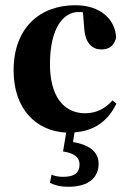

<svg xmlns="http://www.w3.org/2000/svg" viewBox="-20 -492 492 734"><path d="M221 87C261 93 284 108 284 137C284 168 265 184 222 184C206 184 193 182 177 176L171 207C189 216 210 222 242 222C323 222 357 183 357 134C357 95 331 63 259 51L265 14C336 9 391 -25 425 -96L410 -108C383 -78 349 -59 306 -59C219 -59 171 -130 171 -246C171 -388 224 -446 280 -446C286 -446 291 -446 297 -445L302 -384C306 -323 336 -303 367 -303C398 -303 416 -317 424 -348C421 -417 365 -472 268 -472C133 -472 32 -386 32 -223C32 -75 118 9 233 15ZM353 -426 341 -433C345 -431 349 -429 353 -426Z"/></svg>

Font: Source Serif 4 Display
Style: Bold
Weight: 700
Designer: Frank Grießhammer
Foundry: Adobe Systems Incorporated
Version: Version 4.004;hotconv 1.0.117;makeotfexe 2.5.65602